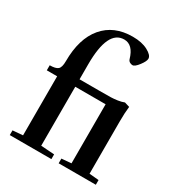

<svg xmlns="http://www.w3.org/2000/svg" viewBox="-173 -838 879 950"><g transform="rotate(30 266.5 -363.0)"><path d="M24.4 0V-26.9L82 -31.7V-369.1H22.9V-397.9Q56.2 -397.9 69.1 -408.9Q82 -419.9 82 -455.1Q82 -584 141.8 -655Q201.7 -726.1 309.1 -726.1Q361.3 -726.1 395.5 -707.8Q429.7 -689.5 429.7 -669.9Q429.7 -655.3 409.9 -629.2Q390.1 -603 377 -603Q368.7 -603 360.8 -607.7Q353 -612.3 350.1 -621.6Q329.6 -692.9 279.3 -692.9Q185.5 -692.9 185.5 -496.6V-411.6H311Q347.2 -411.6 364 -412.1Q380.9 -412.6 401.4 -415.5Q421.9 -418.5 437.5 -424.8L466.3 -416Q461.9 -380.4 461.9 -330.6V-31.7L516.1 -26.9V0H303.7V-26.9L358.9 -31.7V-369.1H185.5V-32.2L262.2 -26.9V0Z"/></g></svg>

Font: Elstob 18pt SemiBold
Style: Regular
Weight: 600
Designer: Peter S. Baker
Version: Version 1.015